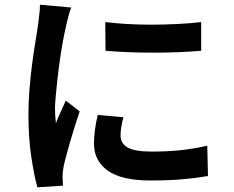

<svg xmlns="http://www.w3.org/2000/svg" viewBox="-20 -761 996 817"><path d="M428 -667Q469 -662 519 -659Q569 -656 622 -656Q682 -656 738 -659Q794 -662 836 -667V-545Q792 -541 740 -539Q688 -537 633 -537Q579 -537 526.5 -539Q474 -541 429 -545ZM505 -262Q499 -239 496 -220.5Q493 -202 493 -183Q493 -151 523 -133.5Q553 -116 625 -116Q689 -116 744.5 -121.5Q800 -127 862 -141L865 -12Q819 -4 760 1.5Q701 7 620 7Q497 7 438.5 -35Q380 -77 380 -149Q380 -178 384 -208.5Q388 -239 396 -272ZM283 -729Q275 -709 266.5 -674Q258 -639 250 -597.5Q242 -556 235.5 -511Q229 -466 224.5 -425Q220 -384 217 -350.5Q214 -317 214 -298Q214 -284 215 -268Q216 -252 218 -237Q228 -263 239 -286.5Q250 -310 260 -333L319 -287Q309 -257 298.5 -224Q288 -191 279 -159.5Q270 -128 262.5 -100.5Q255 -73 251 -54Q249 -44 247.5 -31Q246 -18 246 -11Q247 -3 247 7.5Q247 18 248 29L139 36Q125 -14 113 -95Q101 -176 101 -273Q101 -327 105.5 -382Q110 -437 116.5 -487Q123 -537 130 -579Q137 -621 141 -648Q143 -668 146.5 -693Q150 -718 150 -741Z"/></svg>

Font: Kinto Sans
Style: Bold
Weight: 700
Designer: Authors: Ryoko NISHIZUKA  (kana & ideographs); Paul D. Hunt (Latin, Greek & Cyrillic); Wenlong ZHANG  (bopomofo); Sandol
Foundry: Adobe Systems Incorporated, ookami Inc.
Version: Version 0.001